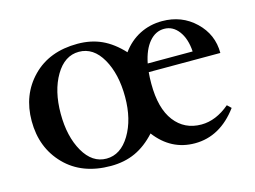

<svg xmlns="http://www.w3.org/2000/svg" viewBox="-70 -555 907 683"><g transform="rotate(-15 383.5 -213.5)"><path d="M262.7 11.7Q156.7 11.7 94 -52.5Q31.2 -116.7 31.2 -215.3Q31.2 -312 93.3 -375.5Q155.3 -439 259.3 -439Q308.6 -439 348.1 -420.9Q387.7 -402.8 423.8 -363.8Q450.2 -400.4 488 -419.7Q525.9 -439 570.8 -439Q643.1 -439 692.6 -391.6Q742.2 -344.2 742.2 -275.9H478.5Q476.6 -258.3 476.6 -233.4Q476.6 -142.6 513.2 -95Q549.8 -47.4 611.8 -47.4Q665.5 -47.4 716.3 -90.3L730.5 -76.7Q665.5 11.2 572.3 11.2Q484.9 11.2 428.2 -63.5Q393.1 -24.9 353 -6.6Q313 11.7 262.7 11.7ZM570.8 -410.6Q539.1 -410.6 515.9 -383.3Q492.7 -356 482.9 -306.6H648.4Q645.5 -353.5 624.3 -382.1Q603 -410.6 570.8 -410.6ZM374.5 -212.9Q374.5 -297.4 342.3 -353.8Q310.1 -410.2 256.8 -410.2Q204.1 -410.2 170.9 -354Q137.7 -297.9 137.7 -213.9Q137.7 -129.9 169.9 -73.7Q202.1 -17.6 254.4 -17.6Q306.6 -17.6 340.6 -73.7Q374.5 -129.9 374.5 -212.9Z"/></g></svg>

Font: Elstob 14pt Medium
Style: Regular
Weight: 500
Designer: Peter S. Baker
Version: Version 1.015